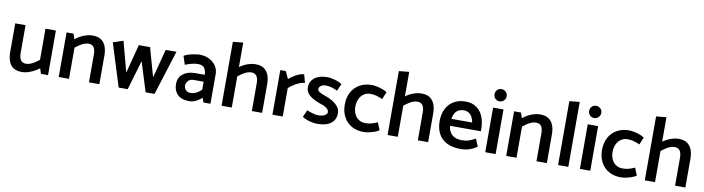

<svg xmlns="http://www.w3.org/2000/svg" viewBox="-29 -1373 7538 2056"><g transform="rotate(10 3740.0 -345.0)"><path d="M383 -485V-146Q363 -130 339.5 -114.5Q316 -99 291 -89Q266 -79 241 -79Q202 -79 184 -106Q166 -133 166 -181V-485H54V-173Q54 -119 69 -76Q84 -33 119 -8.5Q154 16 215 16Q244 16 276.5 6.5Q309 -3 341 -19.5Q373 -36 400 -58L419 0H496V-485Z M724 0V-339Q745 -355 768 -371Q791 -387 816.5 -397Q842 -407 866 -407Q906 -407 923.5 -380Q941 -353 941 -305V0H1054V-312Q1054 -366 1038.5 -408.5Q1023 -451 988 -476Q953 -501 893 -501Q864 -501 831 -492Q798 -483 766.5 -466.5Q735 -450 707 -427L687 -485H612V0Z M1654 0 1807 -485H1690L1608 -172L1520 -485H1398L1316 -172L1228 -503L1118 -466L1264 0H1362L1457 -321L1557 0Z M1960 -143Q1960 -172 1981 -196Q2002 -220 2040 -220H2149V-133Q2123 -107 2093 -92Q2063 -77 2031 -77Q2009 -77 1993 -86.5Q1977 -96 1968.5 -111Q1960 -126 1960 -143ZM1919 -363Q1947 -375 1984.5 -385.5Q2022 -396 2060 -396Q2107 -396 2127 -368.5Q2147 -341 2148 -298V-295H2042Q1962 -294 1912 -255Q1862 -216 1862 -143Q1862 -74 1904 -31Q1946 12 2033 12Q2071 12 2107 -6Q2143 -24 2169 -49L2186 0H2262V-324Q2262 -373 2234.5 -413Q2207 -453 2161 -475.5Q2115 -498 2058 -498Q2038 -498 2005 -492.5Q1972 -487 1940 -477.5Q1908 -468 1889 -455Z M2494 -339Q2515 -355 2538 -371Q2561 -387 2586.5 -397Q2612 -407 2636 -407Q2676 -407 2694 -380Q2712 -353 2712 -305V0H2824V-312Q2824 -366 2808.5 -408.5Q2793 -451 2758.5 -476Q2724 -501 2664 -501Q2634 -501 2601 -492Q2568 -483 2536.5 -466.5Q2505 -450 2477 -427ZM2494 0V-706L2383 -695V0Z M3048 0V-309Q3074 -333 3104.5 -352Q3135 -371 3165.5 -383Q3196 -395 3220 -395L3196 -485Q3170 -485 3139.5 -472Q3109 -459 3081 -440.5Q3053 -422 3033 -405L2996 -485H2936V0Z M3261 -34Q3283 -19 3313 -8Q3343 3 3374 8Q3405 13 3425 13Q3522 13 3573 -26.5Q3624 -66 3624 -135Q3624 -177 3599.5 -207.5Q3575 -238 3537.5 -260.5Q3500 -283 3460 -296Q3425 -308 3398.5 -322Q3372 -336 3372 -355Q3372 -377 3392.5 -392Q3413 -407 3444 -407Q3481 -407 3511 -397.5Q3541 -388 3572 -373L3607 -450Q3585 -466 3555 -476.5Q3525 -487 3496 -492.5Q3467 -498 3446 -498Q3359 -498 3309 -459.5Q3259 -421 3259 -353Q3259 -314 3283.5 -285.5Q3308 -257 3345 -238Q3382 -219 3420 -205Q3450 -197 3471 -185.5Q3492 -174 3504 -160.5Q3516 -147 3516 -131Q3516 -115 3503 -103Q3490 -91 3469 -85Q3448 -79 3424 -79Q3403 -79 3382 -83Q3361 -87 3339 -94.5Q3317 -102 3295 -111Z M4062 -116Q4029 -101 3998.5 -92.5Q3968 -84 3930 -84Q3889 -84 3858 -104.5Q3827 -125 3811 -161Q3795 -197 3795 -243Q3796 -288 3812.5 -324Q3829 -360 3860 -381Q3891 -402 3931 -402Q3969 -402 4000 -392.5Q4031 -383 4064 -369L4097 -449Q4074 -465 4042.5 -476Q4011 -487 3981 -492.5Q3951 -498 3931 -498Q3855 -498 3798.5 -466Q3742 -434 3711 -376.5Q3680 -319 3680 -242Q3680 -166 3710.5 -108.5Q3741 -51 3797 -19Q3853 13 3929 13Q3950 13 3980 7.5Q4010 2 4042 -9Q4074 -20 4095 -35Z M4299 -339Q4320 -355 4343 -371Q4366 -387 4391.5 -397Q4417 -407 4441 -407Q4481 -407 4499 -380Q4517 -353 4517 -305V0H4629V-312Q4629 -366 4613.5 -408.5Q4598 -451 4563.5 -476Q4529 -501 4469 -501Q4439 -501 4406 -492Q4373 -483 4341.5 -466.5Q4310 -450 4282 -427ZM4299 0V-706L4188 -695V0Z M5165 -213V-237Q5165 -308 5142.5 -367Q5120 -426 5072 -462Q5024 -498 4949 -498Q4875 -498 4821.5 -466Q4768 -434 4739.5 -376.5Q4711 -319 4711 -242Q4711 -166 4741 -108.5Q4771 -51 4832 -19.5Q4893 12 4982 12Q5020 12 5052 5Q5084 -2 5111 -15.5Q5138 -29 5161 -44L5127 -126Q5091 -107 5058.5 -95Q5026 -83 4984 -83Q4932 -83 4899.5 -99.5Q4867 -116 4850.5 -145Q4834 -174 4829 -213ZM4831 -289Q4836 -325 4850.5 -350Q4865 -375 4889.5 -388.5Q4914 -402 4945 -402Q4977 -402 4999.5 -388.5Q5022 -375 5036.5 -350Q5051 -325 5057 -289Z M5363 0V-485H5250V0ZM5305 -563Q5333 -563 5352.5 -582.5Q5372 -602 5372 -630Q5372 -658 5352 -677Q5332 -696 5305 -696Q5277 -696 5258.5 -677Q5240 -658 5240 -630Q5240 -601 5258.5 -582Q5277 -563 5305 -563Z M5590 0V-339Q5611 -355 5634 -371Q5657 -387 5682.5 -397Q5708 -407 5732 -407Q5772 -407 5789.5 -380Q5807 -353 5807 -305V0H5920V-312Q5920 -366 5904.5 -408.5Q5889 -451 5854 -476Q5819 -501 5759 -501Q5730 -501 5697 -492Q5664 -483 5632.5 -466.5Q5601 -450 5573 -427L5553 -485H5478V0Z M6153 0V-706L6042 -695V0Z M6392 0V-485H6279V0ZM6334 -563Q6362 -563 6381.5 -582.5Q6401 -602 6401 -630Q6401 -658 6381 -677Q6361 -696 6334 -696Q6306 -696 6287.5 -677Q6269 -658 6269 -630Q6269 -601 6287.5 -582Q6306 -563 6334 -563Z M6859 -116Q6826 -101 6795.5 -92.5Q6765 -84 6727 -84Q6686 -84 6655 -104.5Q6624 -125 6608 -161Q6592 -197 6592 -243Q6593 -288 6609.5 -324Q6626 -360 6657 -381Q6688 -402 6728 -402Q6766 -402 6797 -392.5Q6828 -383 6861 -369L6894 -449Q6871 -465 6839.5 -476Q6808 -487 6778 -492.5Q6748 -498 6728 -498Q6652 -498 6595.5 -466Q6539 -434 6508 -376.5Q6477 -319 6477 -242Q6477 -166 6507.5 -108.5Q6538 -51 6594 -19Q6650 13 6726 13Q6747 13 6777 7.5Q6807 2 6839 -9Q6871 -20 6892 -35Z M7096 -339Q7117 -355 7140 -371Q7163 -387 7188.5 -397Q7214 -407 7238 -407Q7278 -407 7296 -380Q7314 -353 7314 -305V0H7426V-312Q7426 -366 7410.5 -408.5Q7395 -451 7360.5 -476Q7326 -501 7266 -501Q7236 -501 7203 -492Q7170 -483 7138.5 -466.5Q7107 -450 7079 -427ZM7096 0V-706L6985 -695V0Z"/></g></svg>

Font: Catamaran SemiBold
Style: Regular
Weight: 600
Designer: Pria Ravichandran
Version: Version 2.000